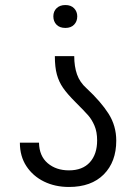

<svg xmlns="http://www.w3.org/2000/svg" viewBox="-20 -738 536 763"><path d="M324 -387Q381 -334 411.5 -286Q442 -238 442 -179Q442 -95 392.5 -45Q343 5 254 5Q199 5 155 -16.5Q111 -38 85 -77.5Q59 -117 59 -171H135Q136 -118 169.5 -89.5Q203 -61 254 -61Q308 -61 337 -93Q366 -125 366 -180Q366 -214 355.5 -238.5Q345 -263 330.5 -279.5Q316 -296 280 -332Q247 -365 230.5 -389Q214 -413 206 -442Q198 -471 198 -515H275Q275 -474 286 -442.5Q297 -411 324 -387ZM240 -718Q262 -718 274.5 -705Q287 -692 287 -673Q287 -653 274.5 -640Q262 -627 240 -627Q217 -627 204.5 -640Q192 -653 192 -673Q192 -693 205 -705.5Q218 -718 240 -718Z"/></svg>

Font: Freesentation 4 Regular
Style: Regular
Weight: 400
Designer: glyphs from Roboto by Christian Robertson / Hangul glyphs from Noto Sans CJK(Source Han Sans) by Jang Soo-young and Kang
Foundry: PT&
Version: Version 2.001